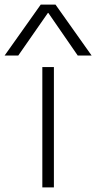

<svg xmlns="http://www.w3.org/2000/svg" viewBox="-82 -810 416 830"><path d="M101 0V-520H151V0ZM-62 -570 94 -790H158L314 -570H254L127 -754H125L-3 -570Z"/></svg>

Font: M PLUS 2 Light
Style: Regular
Weight: 300
Designer: Coji Morishita
Foundry: UNDERFOREST DESIGN
Version: Version 1.001